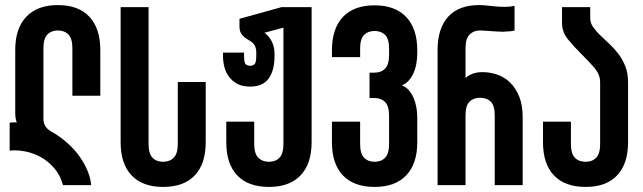

<svg xmlns="http://www.w3.org/2000/svg" viewBox="-20 -729 2533 756"><path d="M186 -209Q220 -189 247.5 -164Q275 -139 294.5 -111Q314 -83 325.5 -54.5Q337 -26 339 0H228Q217 -40 193 -67.5Q169 -95 139.5 -111Q110 -127 78 -133Q57 -137 37 -137Q27 -137 18 -136V-246Q25 -247 32 -247H46Q40 -263 40 -284V-532Q40 -617 83.5 -663Q127 -709 208 -709Q289 -709 332 -663Q375 -617 375 -532V-352H265V-539Q265 -577 249.5 -593Q234 -609 208 -609Q182 -609 166.5 -593Q151 -577 151 -539V-258Q151 -250 154 -241.5Q157 -233 164 -225Q171 -217 185 -209Z M680 -406H790V-169Q790 -84 747 -38.5Q704 7 622 7Q541 7 498 -38.5Q455 -84 455 -169V-701H565V-162Q565 -124 580.5 -108Q596 -92 622 -92Q648 -92 664 -108Q680 -124 680 -162Z M1207 -701V-169Q1207 -84 1163.5 -38.5Q1120 7 1039 7Q957 7 914 -38.5Q871 -84 871 -169V-250H981V-162Q981 -124 997 -108Q1013 -92 1039 -92Q1065 -92 1080.5 -108Q1096 -124 1096 -162V-620L1021 -600Q1038 -589 1049.5 -567Q1061 -545 1061 -516V-509Q1061 -452 1038 -420Q1015 -388 965 -388Q935 -388 915 -398.5Q895 -409 882 -426.5Q869 -444 863.5 -465.5Q858 -487 858 -509V-522H941V-509Q941 -480 948.5 -475Q956 -470 965 -470Q973 -470 981 -475Q989 -480 989 -509V-527Q989 -534 985.5 -544.5Q982 -555 968 -566Q962 -570 954 -574.5Q946 -579 939 -585.5Q932 -592 927.5 -601Q923 -610 923 -625V-655L1089 -701Z M1623 -520Q1623 -500 1619.5 -479.5Q1616 -459 1608.5 -442Q1601 -425 1589.5 -412Q1578 -399 1562 -393Q1578 -387 1589.5 -374Q1601 -361 1608.5 -343.5Q1616 -326 1619.5 -306Q1623 -286 1623 -266V-169Q1623 -84 1579.5 -38.5Q1536 7 1455 7Q1373 7 1330 -38.5Q1287 -84 1287 -169V-250H1398V-162Q1398 -124 1413.5 -108Q1429 -92 1455 -92Q1481 -92 1496.5 -108Q1512 -124 1512 -162V-273Q1512 -311 1496.5 -327Q1481 -343 1455 -343H1435V-443H1455Q1481 -443 1496.5 -459Q1512 -475 1512 -513V-538Q1512 -576 1496.5 -591.5Q1481 -607 1455 -607Q1429 -607 1413.5 -591.5Q1398 -576 1398 -538V-504H1287V-531Q1287 -616 1330 -662Q1373 -708 1455 -708Q1536 -708 1579.5 -662Q1623 -616 1623 -531Z M1703 0V-532Q1703 -617 1744.5 -663Q1786 -709 1867 -709Q1882 -709 1898.5 -707Q1915 -705 1933 -703.5Q1951 -702 1970 -702Q1988 -702 2006 -706V-609Q1993 -605 1974 -605Q1968 -604 1961 -604Q1949 -604 1936 -605Q1916 -606 1898 -607.5Q1880 -609 1870 -609Q1845 -609 1829 -593Q1813 -577 1813 -539V-422Q1824 -432 1840.5 -438.5Q1857 -445 1880 -445Q1910 -445 1938.5 -435Q1967 -425 1989 -403.5Q2011 -382 2024.5 -348.5Q2038 -315 2038 -268V0H1928V-275Q1928 -313 1912.5 -328.5Q1897 -344 1870 -344Q1844 -344 1828.5 -328.5Q1813 -313 1813 -275V0Z M2304 -658Q2304 -639 2315 -623Q2326 -607 2342.5 -591Q2359 -575 2378.5 -557Q2398 -539 2414.5 -517.5Q2431 -496 2442 -468.5Q2453 -441 2453 -405V-169Q2453 -84 2410 -38.5Q2367 7 2286 7Q2204 7 2161 -38.5Q2118 -84 2118 -169V-250H2228V-162Q2228 -124 2243.5 -108Q2259 -92 2286 -92Q2312 -92 2327.5 -108Q2343 -124 2343 -162V-405Q2343 -436 2319.5 -463Q2296 -490 2268 -517.5Q2240 -545 2216.5 -574Q2193 -603 2193 -638V-701H2304Z"/></svg>

Font: Bebas Neue Bold
Style: Regular
Weight: 700
Designer: Ryoichi Tsunekawa & LGV (GE)
Foundry: Free Software Foundation, Inc.
Version: Version 1.003 August 13, 2016